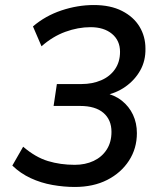

<svg xmlns="http://www.w3.org/2000/svg" viewBox="-20 -734 640 763"><path d="M277 9Q234 9 188.5 1Q143 -7 102 -26Q61 -45 29 -76L72 -151Q121 -109 170.5 -94Q220 -79 277 -79Q319 -79 352 -94.5Q385 -110 404 -139.5Q423 -169 423 -210Q423 -258 391 -285.5Q359 -313 298 -313H193L206 -400H304Q347 -400 382 -415Q417 -430 437 -459Q457 -488 457 -528Q457 -573 425 -599.5Q393 -626 340 -626Q290 -626 239.5 -607.5Q189 -589 145 -550L111 -629Q160 -671 224 -692.5Q288 -714 353 -714Q419 -714 465 -690.5Q511 -667 534.5 -628Q558 -589 558 -541Q559 -493 537.5 -454.5Q516 -416 478.5 -389.5Q441 -363 392 -354V-366Q435 -357 464 -334Q493 -311 508.5 -278Q524 -245 524 -205Q524 -144 492.5 -95.5Q461 -47 406 -19Q351 9 277 9Z"/></svg>

Font: Nunito Sans 12pt SemiBold
Style: Italic
Weight: 600
Italic angle: -9°
Designer: Vernon Adams
Foundry: Vernon Adams
Version: Version 3.101;gftools[0.9.27]